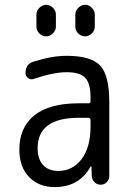

<svg xmlns="http://www.w3.org/2000/svg" viewBox="-20 -760 540 790"><path d="M304.7 -275.4Q134.8 -275.4 134.8 -150.4Q134.8 -105.5 157.2 -81.1Q179.7 -56.6 219.7 -56.6Q278.3 -56.6 315.4 -105Q352.5 -153.3 352.5 -240.2V-265.6Q352.5 -274.4 343.8 -275.4ZM205.1 9.8Q139.6 9.8 99.6 -31.7Q59.6 -73.2 59.6 -144.5Q59.6 -235.4 121.1 -285.2Q182.6 -335 304.7 -335H343.8Q352.5 -335 352.5 -342.8V-360.4Q352.5 -417 330.6 -439.9Q308.6 -462.9 254.9 -462.9Q200.2 -462.9 119.1 -435.5Q107.4 -430.7 96.2 -438.5Q85 -446.3 85 -459Q85 -497.1 119.1 -506.8Q193.4 -530.3 254.9 -530.3Q354.5 -530.3 392.1 -490.2Q429.7 -450.2 429.7 -339.8V-36.1Q429.7 -21.5 419.4 -10.7Q409.2 0 394 0Q378.9 0 368.7 -10.7Q358.4 -21.5 357.4 -36.1L356.4 -74.2Q356.4 -75.2 355.5 -75.2Q353.5 -75.2 352.5 -74.2Q305.7 9.8 205.1 9.8ZM370.1 -700.2V-650.4Q370.1 -634.8 357.9 -622.6Q345.7 -610.4 330.1 -610.4Q314.5 -610.4 302.2 -622.1Q290 -633.8 290 -650.4V-700.2Q290 -715.8 302.2 -728Q314.5 -740.2 330.1 -740.2Q345.7 -740.2 357.9 -728Q370.1 -715.8 370.1 -700.2ZM129.9 -700.2Q129.9 -715.8 142.1 -728Q154.3 -740.2 169.9 -740.2Q185.5 -740.2 197.8 -728Q210 -715.8 210 -700.2V-650.4Q210 -634.8 197.8 -622.6Q185.5 -610.4 169.9 -610.4Q154.3 -610.4 142.1 -622.1Q129.9 -633.8 129.9 -650.4Z"/></svg>

Font: Rounded Mgen+ 2m regular
Style: Regular
Weight: 400
Designer: [Source Han Sans]
Ryoko NISHIZUKA  (kana & ideographs); Paul D. Hunt (Latin, Greek & Cyrillic); Wenlong ZHANG  (bopomofo
Version: Version 1.059.20150602